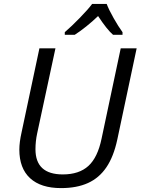

<svg xmlns="http://www.w3.org/2000/svg" viewBox="-20 -964 728 994"><path d="M80.1 -189.5Q80.1 -227.5 91.8 -279.3L184.1 -713.9H267.1L172.4 -273.4Q163.6 -232.4 163.6 -191.4Q163.6 -61 305.2 -61Q389.6 -61 437.7 -105Q485.8 -148.9 505.9 -246.6L605 -713.9H687.5L587.4 -242.2Q568.4 -153.3 530.8 -97.9Q493.2 -42.5 435.3 -16.4Q377.4 9.8 295.9 9.8Q191.4 9.8 135.7 -41.5Q80.1 -92.8 80.1 -189.5ZM457 -943.8H532.2Q543.9 -913.1 568.4 -869.9Q592.8 -826.7 614.3 -797.4V-783.7H565.4Q533.7 -811 487.8 -880.9Q459.5 -853.5 426.5 -827.1Q393.6 -800.8 366.7 -783.7H315.4V-797.4Q350.6 -827.6 394 -872.3Q437.5 -917 457 -943.8Z"/></svg>

Font: Viking Open Sans
Style: Italic
Weight: 400
Italic angle: -12°
Foundry: Ascender Corporation
Version: Version 2.000